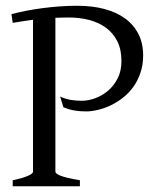

<svg xmlns="http://www.w3.org/2000/svg" viewBox="-20 -650 563 670"><path d="M24.4 0V-21Q57.6 -27.8 76.4 -35.9Q95.2 -43.9 95.2 -50.8V-581.1Q77.1 -578.6 59.3 -575.9Q41.5 -573.2 24.4 -570.3L20 -600.6Q43.5 -606.9 71 -612.3Q98.6 -617.7 128.4 -621.6Q158.2 -625.5 188.7 -627.7Q219.2 -629.9 249 -629.9Q301.8 -629.9 344.2 -618.7Q386.7 -607.4 416.7 -585.4Q446.8 -563.5 463.1 -531.2Q479.5 -499 479.5 -457Q479.5 -423.3 470 -395.5Q460.4 -367.7 444.6 -345.9Q428.7 -324.2 408.2 -308.3Q387.7 -292.5 365.5 -282Q343.3 -271.5 321 -266.4Q298.8 -261.2 279.8 -261.2Q233.9 -261.2 201.2 -275.9L189.9 -313Q210.4 -303.7 229.2 -301Q248 -298.3 265.1 -298.3Q287.6 -298.3 312 -307.1Q336.4 -315.9 356.9 -333.3Q377.4 -350.6 390.6 -376.5Q403.8 -402.3 403.8 -437Q403.8 -477.1 389.4 -505.9Q375 -534.7 350.1 -553Q325.2 -571.3 292 -580.1Q258.8 -588.9 221.2 -588.9Q209 -588.9 197 -588.6Q185.1 -588.4 173.3 -587.9V-50.8Q173.3 -47.9 177.2 -44.4Q181.2 -41 190.7 -37.1Q200.2 -33.2 216.8 -29.3Q233.4 -25.4 258.8 -21V0Z"/></svg>

Font: Noto Serif Devanagari
Style: Regular
Weight: 400
Designer: Monotype Design Team
Foundry: Monotype Imaging Inc.
Version: Version 1.01